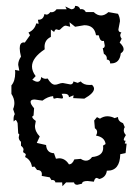

<svg xmlns="http://www.w3.org/2000/svg" viewBox="-20 -621 484 665"><path d="M152.3 -6.8 124.5 -11.7 125 -17.6Q125 -32.2 108.4 -32.2L99.6 -43.9L90.8 -43Q86.9 -67.4 66.9 -77.1L69.3 -85Q69.3 -87.4 67.9 -88.6Q66.4 -89.8 64.7 -90.8Q63 -91.8 61.5 -92.8Q60.1 -93.8 60.1 -96.2L61.5 -103Q61.5 -109.4 52.7 -116.2V-129.9Q44.9 -136.2 44.9 -145.5L46.9 -155.3L43 -159.2L41 -194.3Q37.1 -205.6 33.2 -205.6L27.3 -200.2L26.9 -208.5Q26.9 -218.8 31.2 -225.6L25.4 -243.2Q29.8 -253.4 29.8 -264.2Q29.8 -279.8 19.5 -295.9V-325.2Q32.7 -340.3 32.7 -369.1L32.2 -378.9L46.9 -376L43 -396.5Q43 -410.6 52.7 -424.8Q48.3 -442.4 48.3 -453.6Q48.3 -474.1 62.5 -474.1L65.9 -473.6L84 -499L78.6 -508.3Q100.1 -517.6 105.5 -540L113.8 -538.6L111.3 -552.7H113.8Q130.4 -552.7 133.8 -572.3L141.1 -570.3Q147.5 -570.3 154.3 -579.1L158.7 -578.6Q168.5 -578.6 175.8 -588.9H210.9L206.1 -598.6L226.6 -588.9Q239.3 -588.9 240.2 -600.6H241.2Q253.9 -600.6 257.8 -588.9L262.7 -589.4Q272 -589.4 277.3 -579.1H304.7Q316.9 -567.4 330.1 -567.4Q342.8 -567.4 355.5 -579.1L388.7 -573.2Q395.5 -560.5 395.5 -547.4L390.1 -519Q390.1 -509.3 400.4 -508.8Q396.5 -503.4 396.5 -499.5Q396.5 -493.2 401.4 -486.8L394.5 -473.6Q408.2 -460.4 408.2 -450.7Q408.2 -442.4 398.4 -436.5Q394.5 -401.4 365.2 -401.4H361.3V-403.8Q361.3 -413.6 349.6 -415L350.1 -418.9Q350.1 -428.7 339.8 -434.6L335.9 -454.1Q342.8 -455.1 342.8 -463.4L339.8 -479.5L335.9 -479Q325.7 -479 322.3 -498.5L312.5 -499Q307.1 -533.7 272 -533.7L240.2 -528.3L220.7 -543.9L223.1 -528.3L208 -532.2Q203.6 -532.2 200.4 -529.8Q197.3 -527.3 194.3 -524.7Q191.4 -522 189 -519.5Q186.5 -517.1 183.6 -517.1L175.3 -519.5Q170.4 -519.5 167.5 -510.3L156.2 -518.6V-493.2Q134.3 -482.9 134.3 -459L134.8 -450.2Q90.8 -420.9 90.8 -390.6Q90.8 -374.5 103.5 -357.4L91.8 -344.7Q103 -337.9 109.4 -337.9Q121.1 -337.9 123 -354.5Q129.4 -348.1 138.7 -348.1L145 -349.1Q157.7 -327.6 170.4 -327.6Q176.3 -327.6 183.6 -330.6Q190.9 -333.5 197.8 -333.5L223.6 -328.6Q232.9 -328.6 234.4 -338.9L249 -334L259.8 -338.9Q269 -326.7 289.6 -326.7L298.8 -327.1Q305.7 -320.3 305.7 -314Q305.7 -298.3 272 -279.3L233.4 -281.2L234.9 -291L218.8 -284.2Q218.8 -296.4 201.7 -296.4L193.4 -295.9Q198.2 -288.1 198.2 -283.2Q198.2 -279.8 193.8 -279.8L177.7 -281.7L167.5 -279.3Q164.1 -279.3 164.1 -288.1Q145.5 -286.6 127 -272.5L100.1 -276.4Q85.9 -276.4 85.9 -268.1Q85.9 -259.8 98.1 -246.1L96.2 -220.7Q91.8 -219.2 91.8 -215.8Q91.8 -210.9 104 -202.1L101.1 -185.1Q101.1 -165 117.7 -148.4L107.4 -126L139.6 -118.7Q141.6 -91.3 167 -90.3L173.8 -71.3L184.6 -72.8Q205.6 -72.8 218.8 -51.8Q230.5 -51.8 237.3 -68.8L259.8 -70.8Q269 -64.5 277.8 -64.5Q290 -64.5 298.8 -77.1Q337.4 -80.6 337.4 -108.9L336.9 -116.7L345.7 -122.1Q342.8 -146 312.5 -151.4Q316.4 -158.2 316.4 -163.6Q316.4 -171.9 308.6 -176.8L306.2 -203.6L315.9 -215.3L326.2 -210Q338.9 -218.3 351.6 -218.3Q364.7 -218.3 377 -211.9L388.7 -215.8Q388.7 -200.7 406.2 -194.3L412.1 -180.7Q408.7 -175.8 408.7 -169.4Q408.7 -161.1 416 -153.3Q408.7 -142.1 408.7 -137.2Q408.7 -133.8 412.6 -133.8H415L412.1 -124L418.5 -123.5L415 -90.8L396.5 -86.9Q395.5 -29.8 352.1 -29.8H350.1Q347.2 -6.8 324.2 -1L315.4 -4.9Q308.1 -4.9 305.2 8.3L283.2 5.9Q264.2 5.9 264.2 15.1L248 19Q237.8 19 236.3 10.7H209L196.3 23.9L195.3 10.7H171.9Q170.4 2.4 161.6 2.4L158.2 2.9Z"/></svg>

Font: Truetypewriter PolyglOTT
Style: Regular
Weight: 400
Designer: Sergey Beatoff a.k.a. Sam_T
Version: Version 3.76